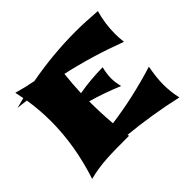

<svg xmlns="http://www.w3.org/2000/svg" viewBox="-145 -769 998 998"><g transform="rotate(-45 353.5 -270.0)"><path d="M329 -2 327 -11C437 0 545 17 655 42C647 6 643 -29 643 -64C643 -100 648 -141 656 -183C540 -147 427 -122 316 -107C311 -164 309 -222 309 -275C367 -259 425 -238 483 -214C477 -238 474 -259 474 -278C474 -303 478 -327 484 -351C422 -350 364 -345 309 -335C311 -379 314 -423 319 -467C433 -442 545 -408 656 -366C653 -390 652 -411 652 -427C652 -478 659 -527 673 -575C615 -579 566 -582 516 -582C403 -582 291 -571 182 -551C144 -558 107 -567 69 -578L79 -529L21 -514H23C43 -512 63 -510 83 -507C92 -451 96 -396 96 -342C96 -222 75 -101 35 21C122 -2 195 -2 329 -2Z"/></g></svg>

Font: Shojumaru
Style: Regular
Weight: 400
Designer: Astigmatic (AOETI)
Foundry: Astigmatic (AOETI)
Version: Version 1.000